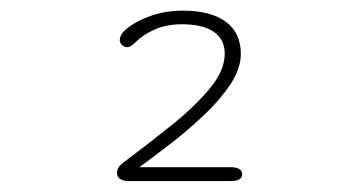

<svg xmlns="http://www.w3.org/2000/svg" viewBox="-20 -642 659 352"><path d="M421.5 -543.5Q421.5 -516.5 402.8 -488Q384 -459.5 354.8 -431.8Q325.5 -404 293.5 -379.2Q261.5 -354.5 235.5 -335.5H402Q424 -335.5 424 -322.5Q424 -310 402 -310H216.5Q206.5 -310 200.5 -313.8Q194.5 -317.5 194.5 -325Q194.5 -330.5 197.5 -335.2Q200.5 -340 207.5 -345Q253 -379 295.2 -413Q337.5 -447 364.8 -480Q392 -513 392 -543.5Q392 -570 371.8 -583.8Q351.5 -597.5 314 -597.5Q285 -597.5 263.8 -588Q242.5 -578.5 230 -566Q225.5 -561.5 221.2 -558.5Q217 -555.5 213 -555.5Q208 -555.5 203.8 -559.5Q199.5 -563.5 199.5 -568.5Q199.5 -572.5 201.8 -577.2Q204 -582 207.5 -585Q223.5 -600.5 252.5 -611.5Q281.5 -622.5 315.5 -622.5Q366 -622.5 393.8 -602.2Q421.5 -582 421.5 -543.5Z"/></svg>

Font: Sono Monospace ExtraLight
Style: Regular
Weight: 250
Version: Version 2.112